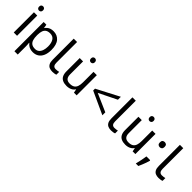

<svg xmlns="http://www.w3.org/2000/svg" viewBox="218 -2050 3603 3603"><g transform="rotate(45 2019.5 -248.5)"><path d="M173 -536V0H85V-536ZM130 -737Q150 -737 165.5 -723.5Q181 -710 181 -681Q181 -653 165.5 -639Q150 -625 130 -625Q108 -625 93 -639Q78 -653 78 -681Q78 -710 93 -723.5Q108 -737 130 -737Z M598 -546Q697 -546 757.5 -477Q818 -408 818 -269Q818 -178 790.5 -115.5Q763 -53 713.5 -21.5Q664 10 597 10Q556 10 524 -1Q492 -12 469.5 -29.5Q447 -47 431 -68H425Q427 -51 429 -25Q431 1 431 20V240H343V-536H415L427 -463H431Q447 -486 469.5 -505Q492 -524 523.5 -535Q555 -546 598 -546ZM582 -472Q528 -472 495 -451.5Q462 -431 447 -390Q432 -349 431 -286V-269Q431 -203 445 -157Q459 -111 492.5 -87Q526 -63 584 -63Q633 -63 664.5 -90Q696 -117 711.5 -163.5Q727 -210 727 -270Q727 -362 691.5 -417Q656 -472 582 -472Z M1116 10Q1072 10 1037.5 -4.5Q1003 -19 983 -55.5Q963 -92 963 -157V-714H1052V-165Q1052 -117 1070.5 -93Q1089 -69 1129 -69Q1151 -69 1174.5 -72.5Q1198 -76 1211 -80V-6Q1197 1 1169.5 5.5Q1142 10 1116 10Z M1506 -737Q1526 -737 1541.5 -723.5Q1557 -710 1557 -681Q1557 -653 1541.5 -639Q1526 -625 1506 -625Q1484 -625 1469 -639Q1454 -653 1454 -681Q1454 -710 1469 -723.5Q1484 -737 1506 -737ZM1754 -536V0H1682L1669 -71H1665Q1648 -43 1621 -25Q1594 -7 1562 1.5Q1530 10 1495 10Q1431 10 1387.5 -10.5Q1344 -31 1322 -74Q1300 -117 1300 -185V-536H1389V-191Q1389 -127 1418 -95Q1447 -63 1508 -63Q1568 -63 1602.5 -85.5Q1637 -108 1651.5 -151.5Q1666 -195 1666 -257V-536Z M1909 -284V-333L2360 -568V-490L2001 -313L2360 -155V-77Z M2674 10Q2630 10 2595.5 -4.5Q2561 -19 2541 -55.5Q2521 -92 2521 -157V-714H2610V-165Q2610 -117 2628.5 -93Q2647 -69 2687 -69Q2709 -69 2732.5 -72.5Q2756 -76 2769 -80V-6Q2755 1 2727.5 5.5Q2700 10 2674 10Z M3064 -737Q3084 -737 3099.5 -723.5Q3115 -710 3115 -681Q3115 -653 3099.5 -639Q3084 -625 3064 -625Q3042 -625 3027 -639Q3012 -653 3012 -681Q3012 -710 3027 -723.5Q3042 -737 3064 -737ZM3312 -536V0H3240L3227 -71H3223Q3206 -43 3179 -25Q3152 -7 3120 1.5Q3088 10 3053 10Q2989 10 2945.5 -10.5Q2902 -31 2880 -74Q2858 -117 2858 -185V-536H2947V-191Q2947 -127 2976 -95Q3005 -63 3066 -63Q3126 -63 3160.5 -85.5Q3195 -108 3209.5 -151.5Q3224 -195 3224 -257V-536Z M3587 -116 3594 -105Q3585 -70 3571.5 -32Q3558 6 3542.5 44Q3527 82 3510 119H3443Q3458 60 3470.5 -2Q3483 -64 3490 -116ZM3544 -414Q3518 -414 3500 -430Q3482 -446 3482 -482Q3482 -520 3500 -535Q3518 -550 3544 -550Q3570 -550 3588 -535Q3606 -520 3606 -482Q3606 -446 3588 -430Q3570 -414 3544 -414Z M3934 10Q3890 10 3855.5 -4.5Q3821 -19 3801 -55.5Q3781 -92 3781 -157V-714H3870V-165Q3870 -117 3888.5 -93Q3907 -69 3947 -69Q3969 -69 3992.5 -72.5Q4016 -76 4029 -80V-6Q4015 1 3987.5 5.5Q3960 10 3934 10Z"/></g></svg>

Font: hexusinhala05
Style: Book
Weight: 400
Designer: Jelle Bosma - Monotype Design Team
Foundry: Monotype Imaging Inc.
Version: Version 2.003